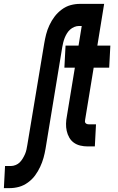

<svg xmlns="http://www.w3.org/2000/svg" viewBox="-87 -755 607 990"><path d="M-67 215 -61 101H-31Q-19 101 -6.5 96Q6 91 14.5 82.5Q23 74 30 62.5Q37 51 42 39.5Q47 28 49.5 16Q52 4 54 -8L141 -531Q145 -555 151 -578.5Q157 -602 168 -625.5Q179 -649 194.5 -669.5Q210 -690 231.5 -706Q253 -722 277 -728.5Q301 -735 325 -735H407L389 -621H320Q308 -621 296 -616Q284 -611 274.5 -602.5Q265 -594 258 -582.5Q251 -571 246.5 -559.5Q242 -548 239 -536Q236 -524 234 -512L148 11Q144 35 137.5 58.5Q131 82 120 105.5Q109 129 94 149.5Q79 170 57 186Q35 202 11 208.5Q-13 215 -37 215ZM365 0Q345 0 326.5 -4.5Q308 -9 293.5 -19.5Q279 -30 270 -46Q261 -62 257 -80Q253 -98 253.5 -117.5Q254 -137 258 -157L299 -406H245L251 -520H318L353 -735H450L415 -520H482L476 -406H396L352 -138Q351 -133 351 -128.5Q351 -124 354 -120.5Q357 -117 361.5 -115.5Q366 -114 371 -114H408L402 0Z"/></svg>

Font: Iosevka Curly Slab Heavy
Style: Italic
Weight: 900
Italic angle: -9°
Monospace: yes
Designer: Belleve Invis
Foundry: Belleve Invis
Version: Version 22.1.2; ttfautohint (v1.8.4)